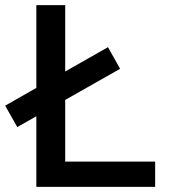

<svg xmlns="http://www.w3.org/2000/svg" viewBox="-38 -725 658 745"><path d="M103 0V-705H215V-98H564V0ZM29 -232 -18 -315 381 -542 428 -458Z"/></svg>

Font: Nunito Sans 7pt SemiBold
Style: Regular
Weight: 600
Designer: Vernon Adams
Foundry: Vernon Adams
Version: Version 3.101;gftools[0.9.27]